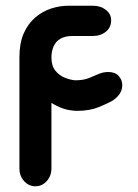

<svg xmlns="http://www.w3.org/2000/svg" viewBox="-20 -649 484 672"><path d="M160 -289V-60Q160 -33 143.5 -15Q127 3 104 3Q81 3 64.5 -15Q48 -33 48 -60V-449Q48 -498 63 -532Q78 -566 103 -587.5Q128 -609 158.5 -619Q189 -629 220 -629H305Q332 -629 350.5 -614.5Q369 -600 369 -578Q369 -553 350.5 -538Q332 -523 305 -523H233Q208 -523 191.5 -513.5Q175 -504 167.5 -486.5Q160 -469 160 -448Q160 -419 173.5 -402Q187 -385 207 -377Q227 -369 243 -368Q272 -368 290.5 -375.5Q309 -383 325 -390Q341 -397 359 -397Q383 -397 395.5 -383Q408 -369 408 -351Q408 -319 373 -296Q355 -286 324 -273.5Q293 -261 248 -261Q220 -262 198.5 -270Q177 -278 160 -289Z"/></svg>

Font: Beiruti
Style: Bold
Weight: 700
Designer: Arlette Boutros
Foundry: Boutros
Version: Version 1.41